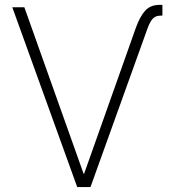

<svg xmlns="http://www.w3.org/2000/svg" viewBox="-20 -757 707 777"><path d="M530.3 -646Q546.9 -691.4 568.1 -714.4Q589.4 -737.3 626 -737.3H637.2V-693.8H630.9Q608.9 -693.8 597.7 -680.9Q586.4 -668 576.7 -641.1L346.2 0H292.5L29.8 -727.5H78.6L318.4 -53.7H320.3Z"/></svg>

Font: Inter ExtraLight
Style: Regular
Weight: 250
Designer: Rasmus Andersson
Foundry: rsms
Version: Version 4.001;git-66647c0bb